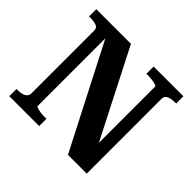

<svg xmlns="http://www.w3.org/2000/svg" viewBox="-166 -909 1108 1108"><g transform="rotate(45 388.5 -355.0)"><path d="M35 0V-59H46Q66 -59 81 -63.5Q96 -68 105 -77.5Q114 -87 114 -101V-615Q114 -630 105 -637.5Q96 -645 81 -648Q66 -651 46 -651H35V-710H318L612 -134L591 -141V-635Q591 -639 580 -642.5Q569 -646 552 -648.5Q535 -651 517 -651H503V-710H746V-651H735Q716 -651 700.5 -647Q685 -643 676 -634.5Q667 -626 667 -611V0H514L169 -671L191 -667V-75Q191 -72 202 -68Q213 -64 230.5 -61.5Q248 -59 265 -59H279V0Z"/></g></svg>

Font: Roboto Serif 28pt SemiBold
Style: Regular
Weight: 600
Designer: Greg Gazdowicz
Foundry: Commercial Type
Version: Version 1.008